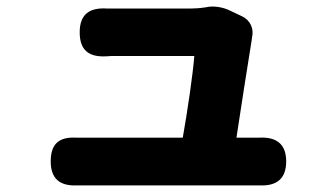

<svg xmlns="http://www.w3.org/2000/svg" viewBox="-20 -543 1020 583"><path d="M721 -275 745 -426C745 -427 745 -428 745 -428C752 -456 740 -481 716 -493L678 -511C656 -522 626 -526 606 -521C588 -518 568 -517 556 -517C513 -517 387 -517 330 -517C324 -517 316 -517 307 -517C252 -521 222 -500 222 -445C222 -391 249 -369 303 -372C313 -373 323 -373 331 -373C361 -373 532 -373 570 -373C566 -319 549 -204 535 -125H387H239C230 -125 221 -125 212 -125C159 -128 134 -106 134 -53C134 -1 161 22 213 20C221 20 230 20 239 20C290 20 696 20 744 20C751 20 760 20 769 20C821 22 849 -1 849 -53C849 -106 819 -128 766 -125C757 -125 749 -125 742 -125H698Z"/></svg>

Font: GenSenRounded2 TW H
Style: Regular
Weight: 900
Version: Version 2.100;PS 2.1;hotconv 16.6.51;makeotf.lib2.5.65220 DE